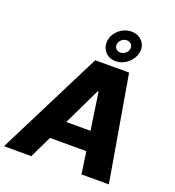

<svg xmlns="http://www.w3.org/2000/svg" viewBox="-192 -1115 1134 1247"><g transform="rotate(20 375.0 -491.5)"><path d="M344.1 -727.3H578.1L702.8 0H513.8L491.5 -152.7H240.4L166.9 0H-22ZM375 -876.4Q378.6 -899.1 390.3 -918.7Q402 -938.2 419.2 -952.4Q436.4 -966.6 457.7 -974.8Q479 -983 501.8 -983Q525.6 -983 544.7 -975.1Q563.9 -967.3 578.1 -951Q606.9 -918 598 -873.2Q593.8 -851.6 581.7 -832Q569.6 -812.5 552.6 -798.1Q535.5 -783.7 514.2 -775.2Q492.9 -766.7 469.8 -766.7Q422.6 -766.7 395.6 -799Q368.3 -832.4 375 -876.4ZM471.9 -286.2 433.9 -544H428.3L304.3 -286.2ZM479 -830.3Q488.3 -830.3 497.3 -833.6Q506.4 -837 514 -843Q521.7 -849.1 526.8 -857.2Q532 -865.4 533 -875Q535.2 -894.2 524.1 -906.8Q513.1 -919.4 492.9 -919.4Q483.3 -919.4 474.6 -916Q465.9 -912.6 458.8 -906.6Q451.7 -900.6 446.7 -892.6Q441.8 -884.6 440 -875Q438.6 -866.1 440.7 -858Q442.8 -849.8 448.2 -843.6Q453.5 -837.4 461.3 -833.8Q469.1 -830.3 479 -830.3Z"/></g></svg>

Font: Inter P Extra Bold
Style: Italic
Weight: 800
Italic angle: 9.39999°
Designer: Rasmus Andersson
Foundry: rsms
Version: Version 3.018;git-588b23468